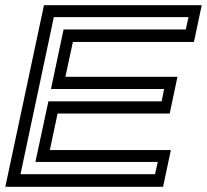

<svg xmlns="http://www.w3.org/2000/svg" viewBox="-30 -720 797 740"><path d="M-9.5 0 139.5 -700H747.5L717.5 -558.5H251L222 -424H654L624 -282.5H192L162 -141.5H628.5L598.5 0ZM49 -48.5H567.5L578 -96H106.5L156.5 -329.5H593L602.5 -377H166.5L215 -606.5H686L696.5 -654H177.5Z"/></svg>

Font: Tourney Expanded Medium
Style: Italic
Weight: 500
Width: 7
Italic angle: -12°
Designer: Tyler Finck
Foundry: Etcetera Type Co
Version: Version 1.010; ttfautohint (v1.8.3)